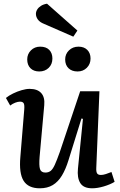

<svg xmlns="http://www.w3.org/2000/svg" viewBox="-20 -1003 646 1037"><path d="M12 -474Q28 -487 50.5 -498Q73 -509 97 -516Q121 -523 140 -523Q182 -523 202.5 -500.5Q223 -478 219 -435L194 -157Q190 -109 196 -90Q202 -71 225 -71Q242 -71 253.5 -80Q265 -89 276 -113Q287 -137 303 -182L413 -510H517L500 -96Q499 -75 504.5 -66.5Q510 -58 525 -58Q537 -58 552 -63Q567 -68 582 -74L599 -21Q588 -14 572.5 -7.5Q557 -1 540 4Q523 9 507 11.5Q491 14 478 14Q431 14 413.5 -14.5Q396 -43 401 -92L428 -361L420 -363L350 -138Q335 -89 314.5 -55Q294 -21 265 -3.5Q236 14 195 14Q133 14 107.5 -26.5Q82 -67 90 -156L111 -412Q113 -438 107.5 -446Q102 -454 88 -454Q77 -454 62.5 -448.5Q48 -443 35 -433ZM127 -682Q127 -711 147 -731Q167 -751 197 -751Q229 -751 246 -733.5Q263 -716 263 -687Q263 -656 243 -636.5Q223 -617 192 -617Q162 -617 144.5 -634.5Q127 -652 127 -682ZM332 -682Q332 -711 352.5 -731Q373 -751 404 -751Q434 -751 451.5 -733.5Q469 -716 469 -687Q469 -657 449 -637Q429 -617 399 -617Q368 -617 350 -634.5Q332 -652 332 -682ZM398 -838 376 -805 218 -874Q195 -883 184.5 -897.5Q174 -912 174 -928Q174 -940 181 -951.5Q188 -963 201.5 -971.5Q215 -980 234 -983Z"/></svg>

Font: Literata Medium
Style: Italic
Weight: 500
Italic angle: -2°
Designer: Latin by Veronika Burian and Jose Scaglione. Greek by Irene Vlachou. Cyrillic by Vera Evstafieva
Foundry: TypeTogether
Version: Version 3.103;gftools[0.9.29]